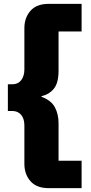

<svg xmlns="http://www.w3.org/2000/svg" viewBox="-20 -813 474 1000"><path d="M235 167Q170 167 138.5 130.5Q107 94 107 41V-159Q107 -195 90 -215Q73 -235 44 -235H21V-374H44Q74 -374 90.5 -395.5Q107 -417 107 -452V-667Q107 -720 138.5 -756.5Q170 -793 235 -793H405V-649H285V-445Q285 -381 260.5 -351Q236 -321 196 -312V-309Q247 -290 266 -254Q285 -218 285 -171V24H405V167Z"/></svg>

Font: Mona Sans ExtraLight Black
Style: Regular
Weight: 900
Version: Version 2.000